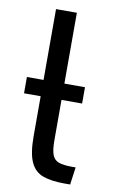

<svg xmlns="http://www.w3.org/2000/svg" viewBox="-85 -782 508 833"><g transform="rotate(10 169.0 -365.5)"><path d="M92.8 -174.8V-351.1H19.5V-422.9H92.8V-734.9H184.6V-422.9H275.4V-351.1H184.6V-173.8Q184.6 -131.8 192.4 -110.1Q200.2 -88.4 220.7 -80.8Q241.2 -73.2 279.8 -73.2H295.9L285.2 3.9H258.8Q202.1 3.9 165.3 -9.3Q128.4 -22.5 110.6 -61Q92.8 -99.6 92.8 -174.8Z"/></g></svg>

Font: Monda
Style: Regular
Weight: 400
Designer: Vernon Adams
Foundry: Vernon Adams
Version: Version 2.100; ttfautohint (v1.8.3)